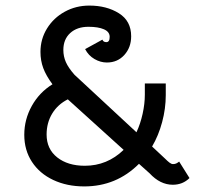

<svg xmlns="http://www.w3.org/2000/svg" viewBox="-20 -658 747 688"><path d="M168 -356Q145 -387 135 -414Q125 -441 125 -472Q125 -518 148.5 -556Q172 -594 212 -616Q252 -638 300 -638Q362 -638 406 -610.5Q450 -583 450 -528Q450 -488 425.5 -461Q401 -434 363 -434Q340 -434 318.5 -446.5Q297 -459 285 -482L347 -516Q350 -507 361 -507Q373 -507 373 -526Q373 -544 352.5 -553Q332 -562 297 -562Q256 -562 231.5 -539.5Q207 -517 207 -479Q207 -456 216 -435.5Q225 -415 247 -390L469 -184Q483 -214 491 -250Q499 -286 499 -319V-359H574V-317Q574 -269 561 -220.5Q548 -172 525 -133L571 -90Q580 -81 587 -75.5Q594 -70 600 -70Q607 -70 612 -72.5Q617 -75 622 -79L659 -20Q635 4 599 4Q554 4 516 -37L478 -71Q397 10 282 10Q220 10 171 -13Q122 -36 94.5 -78Q67 -120 67 -175Q67 -230 94 -278.5Q121 -327 168 -356ZM284 -64Q364 -64 423 -121L223 -302Q187 -284 167 -251Q147 -218 147 -176Q147 -124 185 -94Q223 -64 284 -64Z"/></svg>

Font: Bellota
Style: Bold
Weight: 700
Designer: Kemie Guaida
Foundry: Kemie Guaida
Version: Version 4.001